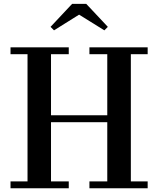

<svg xmlns="http://www.w3.org/2000/svg" viewBox="-20 -1002 842 1022"><path d="M401 -924 535.5 -840.5 554 -859 439 -981.5H364L249 -859L267.5 -840.5ZM36 -36.5V0H346V-36.5H251.5V-351.5H551V-36.5H456V0H766V-36.5H676.5V-713.5H766V-750H456V-713.5H551V-388.5H251.5V-713.5H346V-750H36V-713.5H126.5V-36.5Z"/></svg>

Font: Bodoni* 06pt Medium
Style: Regular
Weight: 500
Version: Version 2.3